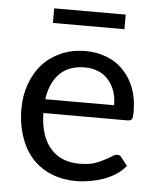

<svg xmlns="http://www.w3.org/2000/svg" viewBox="-50 -717 629 768"><g transform="rotate(5 264.0 -333.5)"><path d="M409.2 -308.6Q409.2 -339.8 400.4 -365.2Q391.6 -390.6 375 -409.2Q358.4 -428.7 335 -438.5Q310.5 -449.2 280.3 -449.2Q215.8 -449.2 178.7 -412.1Q141.6 -374 132.8 -308.6Q224.6 -308.6 409.2 -308.6ZM481.4 -71.3Q464.8 -50.8 442.4 -36.1Q418.9 -21.5 392.6 -11.7Q366.2 -2.9 338.9 2Q310.5 6.8 283.2 6.8Q230.5 6.8 186.5 -10.7Q141.6 -28.3 109.4 -62.5Q77.1 -96.7 59.6 -147.5Q41 -198.2 41 -263.7Q41 -316.4 57.6 -362.3Q74.2 -408.2 104.5 -442.4Q134.8 -475.6 178.7 -495.1Q222.7 -514.6 278.3 -514.6Q323.2 -514.6 362.3 -499Q401.4 -484.4 428.7 -455.1Q457 -426.8 473.6 -383.8Q489.3 -341.8 489.3 -288.1Q489.3 -266.6 485.4 -259.8Q480.5 -252.9 467.8 -252.9Q355.5 -252.9 129.9 -252.9Q130.9 -205.1 142.6 -169.9Q154.3 -133.8 175.8 -110.4Q196.3 -86.9 225.6 -75.2Q254.9 -63.5 290 -63.5Q324.2 -63.5 348.6 -70.3Q372.1 -78.1 389.6 -87.9Q407.2 -96.7 418.9 -104.5Q430.7 -112.3 439.5 -112.3Q450.2 -112.3 456.1 -103.5Q464.8 -92.8 481.4 -71.3ZM136.7 -673.8Q208 -673.8 423.8 -673.8Q423.8 -659.2 423.8 -615.2Q351.6 -615.2 136.7 -615.2Q136.7 -629.9 136.7 -673.8Z"/></g></svg>

Font: Lato
Style: Regular
Weight: 400
Designer: Lukasz Dziedzic with Adam Twardoch and Botio Nikoltchev
Version: Version 2.015; 2015-08-06; http://www.latofonts.com/